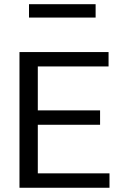

<svg xmlns="http://www.w3.org/2000/svg" viewBox="-20 -885 552 905"><path d="M451.7 -364.7V-296.9H158.2V-67.9H496.1V0H71.8V-639.6H491.7V-571.8H158.2V-364.7ZM430.7 -865.2V-802.2H116.7V-865.2Z"/></svg>

Font: Yantramanav
Style: Regular
Weight: 400
Version: Version 1.000;PS 1.0;hotconv 1.0.72;makeotf.lib2.5.5900; ttf